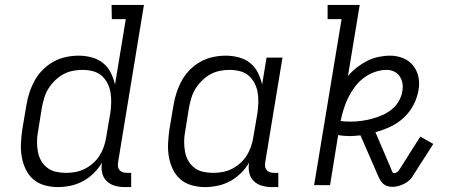

<svg xmlns="http://www.w3.org/2000/svg" viewBox="-20 -755 1840 783"><path d="M216 8Q188 8 161.5 0.5Q135 -7 115.5 -24Q96 -41 84.5 -65.5Q73 -90 68.5 -116.5Q64 -143 65.5 -171.5Q67 -200 71 -228L88 -328Q92 -353 100.5 -378.5Q109 -404 122 -427.5Q135 -451 155 -471Q175 -491 199 -504Q223 -517 249 -522.5Q275 -528 301 -528Q328 -528 354 -521Q380 -514 400 -498Q420 -482 431.5 -459Q443 -436 449 -410L493 -677H436L435 -735H567L462 -96Q460 -86 461 -77Q462 -68 467.5 -61.5Q473 -55 481.5 -52.5Q490 -50 499 -50H515V8H489Q468 8 448.5 2.5Q429 -3 415 -16.5Q401 -30 396.5 -50.5Q392 -71 396 -92Q382 -68 362 -48.5Q342 -29 318 -16Q294 -3 267.5 2.5Q241 8 216 8ZM249 -50Q268 -50 287.5 -53.5Q307 -57 325 -66Q343 -75 359 -89Q375 -103 386 -120.5Q397 -138 403.5 -157Q410 -176 413 -195L430 -295Q433 -316 433.5 -337.5Q434 -359 430.5 -379Q427 -399 417.5 -417Q408 -435 393 -447.5Q378 -460 357.5 -465Q337 -470 316 -470Q297 -470 276.5 -466Q256 -462 238 -452Q220 -442 204.5 -427Q189 -412 178 -394.5Q167 -377 161 -357.5Q155 -338 151 -318L135 -218Q131 -198 131 -177Q131 -156 134.5 -136.5Q138 -117 147.5 -100Q157 -83 172.5 -71Q188 -59 208 -54.5Q228 -50 249 -50Z M816 8Q788 8 761.5 0.5Q735 -7 715.5 -24Q696 -41 684.5 -65.5Q673 -90 668.5 -116.5Q664 -143 665.5 -171.5Q667 -200 671 -228L688 -328Q692 -353 700.5 -378.5Q709 -404 722 -427.5Q735 -451 755 -471Q775 -491 799 -504Q823 -517 849 -522.5Q875 -528 901 -528Q928 -528 954 -521Q980 -514 1000 -498Q1020 -482 1031.5 -459Q1043 -436 1049 -410L1067 -520H1132L1062 -96Q1060 -86 1061 -77Q1062 -68 1067.5 -61.5Q1073 -55 1081.5 -52.5Q1090 -50 1099 -50H1115V8H1089Q1068 8 1048.5 2.5Q1029 -3 1015 -16.5Q1001 -30 996.5 -50.5Q992 -71 996 -92Q982 -68 962 -48.5Q942 -29 918 -16Q894 -3 867.5 2.5Q841 8 816 8ZM849 -50Q868 -50 887.5 -53.5Q907 -57 925 -66Q943 -75 959 -89Q975 -103 986 -120.5Q997 -138 1003.5 -157Q1010 -176 1013 -195L1030 -295Q1033 -316 1033.5 -337.5Q1034 -359 1030.5 -379Q1027 -399 1017.5 -417Q1008 -435 993 -447.5Q978 -460 957.5 -465Q937 -470 916 -470Q897 -470 876.5 -466Q856 -462 838 -452Q820 -442 804.5 -427Q789 -412 778 -394.5Q767 -377 761 -357.5Q755 -338 751 -318L735 -218Q731 -198 731 -177Q731 -156 734.5 -136.5Q738 -117 747.5 -100Q757 -83 772.5 -71Q788 -59 808 -54.5Q828 -50 849 -50Z M1579 7Q1567 7 1556 2.5Q1545 -2 1538 -10.5Q1531 -19 1526 -29Q1521 -39 1517 -49L1450 -203Q1439 -202 1428 -201Q1417 -200 1406 -200Q1394 -200 1382.5 -201Q1371 -202 1359 -204L1326 0H1261L1373 -677H1316V-735H1447L1399 -445Q1416 -465 1436 -480.5Q1456 -496 1478 -507Q1500 -518 1524 -523Q1548 -528 1571 -528Q1599 -528 1623.5 -518Q1648 -508 1664 -488.5Q1680 -469 1686 -443Q1692 -417 1687 -389Q1682 -358 1667 -328.5Q1652 -299 1627.5 -276Q1603 -253 1572.5 -238.5Q1542 -224 1511 -216L1573 -71Q1576 -65 1578.5 -57Q1581 -49 1588 -49Q1594 -49 1599 -53Q1604 -57 1608 -62L1694 -198L1747 -168L1660 -32Q1653 -22 1643.5 -15Q1634 -8 1623 -3Q1612 2 1601 4.5Q1590 7 1579 7ZM1410 -259Q1432 -259 1453.5 -262Q1475 -265 1496 -270.5Q1517 -276 1538 -285Q1559 -294 1577 -308.5Q1595 -323 1606.5 -343Q1618 -363 1621 -385Q1624 -401 1621 -416.5Q1618 -432 1609.5 -444.5Q1601 -457 1587 -463.5Q1573 -470 1557 -470Q1533 -470 1508.5 -461.5Q1484 -453 1463 -437Q1442 -421 1426.5 -400Q1411 -379 1400 -356.5Q1389 -334 1381.5 -310Q1374 -286 1369 -262Q1380 -260 1390 -259.5Q1400 -259 1410 -259Z"/></svg>

Font: Iosevka Etoile Light
Style: Italic
Weight: 300
Italic angle: -9°
Designer: Belleve Invis
Foundry: Belleve Invis
Version: Version 22.1.2; ttfautohint (v1.8.4)